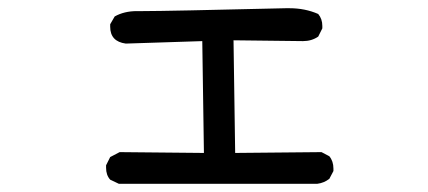

<svg xmlns="http://www.w3.org/2000/svg" viewBox="-20 -488 1040 467"><path d="M752 -41H269L248 -51Q238 -62 238 -80V-86L248 -106L271 -118L476 -116L472 -388L286 -382Q248 -387 248 -423V-429L259 -448Q282 -461 313 -461H328Q385 -461 675 -468H684Q722 -468 754 -454Q764 -442 764 -425V-419L754 -399Q738 -388 717 -388L548 -390L552 -116L762 -118L781 -108Q791 -96 791 -78V-72L781 -53Q768 -43 752 -41Z"/></svg>

Font: Xiaolai Mono SC
Style: Regular
Weight: 400
Monospace: yes
Designer: LXGW / Nozomi Seto
Version: Version 3.113;September 30, 2024